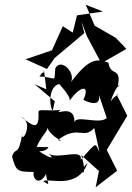

<svg xmlns="http://www.w3.org/2000/svg" viewBox="-20 -758 559 813"><path d="M211 -512 337 -618 325 -666 348 -605 409 -490C444 -510 480 -531 515 -551L470 -598L381 -649L343 -738L416 -709L306 -693L288 -620L246 -647L200 -545L88 -507L179 -466ZM127 -401 212 -329 203 -287C182 -331 195 -396 231 -402C262 -368 283 -337 273 -329C318 -395 364 -403 333 -335C418 -294 397 -360 399 -356L432 -258C399 -228 292 -277 295 -235C301 -328 200 -262 236 -292C157 -287 140 -300 143 -278C146 -201 116 -227 70 -263C128 -237 65 -138 75 -194C57 -88 46 -141 31 -95C48 -34 52 -30 123 -30C115 0 151 38 182 -36C158 -12 212 45 163 9C189 -6 306 47 351 -67C299 -25 360 9 324 -101L399 -34L385 35L476 -35L432 -123L519 -268L474 -357C497 -358 463 -358 448 -326C470 -401 502 -410 478 -389C497 -479 448 -430 439 -493C392 -509 359 -515 281 -411C300 -454 236 -514 214 -468C209 -402 220 -432 147 -434C176 -479 161 -415 166 -463L176 -380ZM135 -136C170 -212 191 -192 175 -251C166 -179 280 -150 225 -165C310 -231 334 -165 379 -216L401 -116C381 -149 396 -166 322 -81C331 -133 229 -81 186 -107C233 -67 136 -114 130 -135C116 -111 177 -112 185 -135Z"/></svg>

Font: Charger Distortion
Style: 2It
Weight: 400
Designer: Jasper
Foundry: Cannot Into Space Fonts
Version: Version 0.98